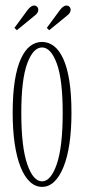

<svg xmlns="http://www.w3.org/2000/svg" viewBox="-20 -682 314 712"><path d="M136 11Q111 11 90.8 -8Q70.5 -27 56.2 -62.8Q42 -98.5 34.5 -149.2Q27 -200 27 -263.5Q27 -333 35 -383Q43 -433 57.8 -464.8Q72.5 -496.5 92.2 -511.5Q112 -526.5 136 -526.5Q159.5 -526.5 179.5 -511.5Q199.5 -496.5 214.2 -464.8Q229 -433 237 -383Q245 -333 245 -263.5Q245 -200 237.5 -149.2Q230 -98.5 215.5 -62.8Q201 -27 181 -8Q161 11 136 11ZM136 -9.5Q168.5 -9.5 190.5 -73.2Q212.5 -137 212.5 -263.5Q212.5 -387.5 190.5 -446.8Q168.5 -506 136 -506Q103 -506 81 -446.8Q59 -387.5 59 -263.5Q59 -137 81 -73.2Q103 -9.5 136 -9.5ZM162.5 -570 153.5 -578.5 202 -644.5Q208.5 -653 214.5 -657.2Q220.5 -661.5 226 -661.5Q233 -661.5 237.5 -657Q242 -652.5 242 -645.5Q242 -634 228 -623.5ZM42.5 -570 33.5 -578.5 82 -644.5Q88.5 -653 94.5 -657.2Q100.5 -661.5 106 -661.5Q113 -661.5 117.5 -657Q122 -652.5 122 -645.5Q122 -634 108 -623.5Z"/></svg>

Font: Imbue 48pt Thin
Style: Regular
Weight: 250
Designer: Tyler Finck
Foundry: Etcetera Type Company
Version: Version 1.102